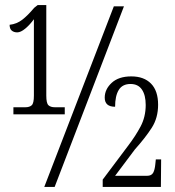

<svg xmlns="http://www.w3.org/2000/svg" viewBox="-20 -739 692 759"><path d="M33 -287V-315H80Q97 -315 105.5 -323Q114 -331 114 -361V-663Q98 -641 80 -626Q62 -611 48 -611Q35 -611 26.5 -618Q18 -625 18 -641Q46 -644 68 -661Q90 -678 115 -708L129 -719H163V-361Q163 -331 171.5 -323Q180 -315 197 -315H236V-287ZM155 0 430 -714H470L196 0ZM386 0V-29L485 -161Q515 -200 535.5 -238.5Q556 -277 556 -324Q556 -363 541 -385Q526 -407 496 -407Q464 -407 449.5 -383.5Q435 -360 435 -317Q394 -317 394 -353Q394 -386 421.5 -411.5Q449 -437 499 -437Q549 -437 577 -408.5Q605 -380 605 -325Q605 -273 580 -234Q555 -195 513 -148L435 -44H561Q579 -44 585.5 -56Q592 -68 594 -90L596 -109H617L616 0Z"/></svg>

Font: Noto Serif ExtraCondensed Light
Style: Regular
Weight: 300
Width: 2
Designer: Monotype Design Team
Foundry: Monotype Imaging Inc.
Version: Version 2.014; ttfautohint (v1.8.4.7-5d5b)